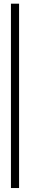

<svg xmlns="http://www.w3.org/2000/svg" viewBox="-20 -770 159 1016"><path d="M80.9 -750.5V225H37.9V-750.5Z"/></svg>

Font: Didactic
Style: Regular
Weight: 400
Designer: Tyler Finck
Foundry: Etcetera Type Co
Version: Version 3.007;FEAKit 1.0